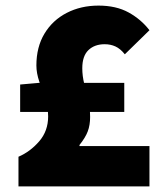

<svg xmlns="http://www.w3.org/2000/svg" viewBox="-20 -666 580 686"><path d="M46 0V-106Q88 -124 120 -161Q152 -198 152 -250Q152 -280 141.5 -311.5Q131 -343 120.5 -374Q110 -405 110 -432Q110 -498 139 -546Q168 -594 218.5 -620Q269 -646 332 -646Q395 -646 439.5 -621.5Q484 -597 514 -558L426 -472Q410 -492 392.5 -500Q375 -508 354 -508Q318 -508 296 -487Q274 -466 274 -422Q274 -395 281 -366.5Q288 -338 295 -308.5Q302 -279 302 -248Q302 -219 293.5 -196.5Q285 -174 264 -148V-144H514V0ZM52 -266V-364L120 -370H424V-266Z"/></svg>

Font: Source Sans 3 Black
Style: Regular
Weight: 900
Designer: Paul D. Hunt
Foundry: Adobe
Version: Version 3.046;hotconv 1.0.118;makeotfexe 2.5.65603